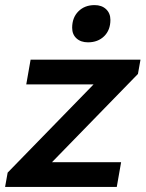

<svg xmlns="http://www.w3.org/2000/svg" viewBox="-40 -733 571 753"><path d="M-10 -56 327 -402H63L80 -499H511L501 -443L164 -97H435L418 0H-20ZM243 -624Q243 -664 267.5 -688.5Q292 -713 331 -713Q359 -713 376 -697Q393 -681 393 -655Q393 -615 368.5 -591Q344 -567 305 -567Q277 -567 260 -582.5Q243 -598 243 -624Z"/></svg>

Font: Bai Jamjuree SemiBold
Style: Italic
Weight: 600
Italic angle: -10°
Version: Version 1.000; ttfautohint (v1.6)